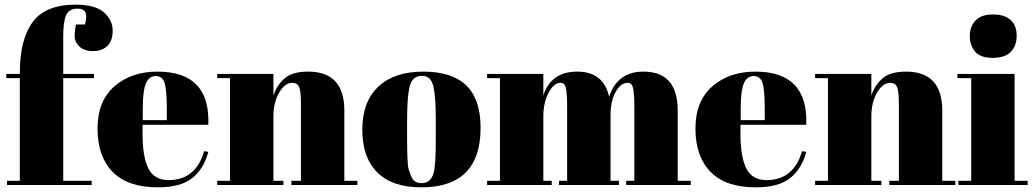

<svg xmlns="http://www.w3.org/2000/svg" viewBox="-20 -793 4435 823"><path d="M313 -756Q275 -756 263 -727.5Q251 -699 251 -636V-476H383V-458H251V-18H373V0H10V-18H65V-458H7V-476H65V-480Q65 -624 120 -698.5Q175 -773 304 -773Q389 -773 426 -739.5Q463 -706 463 -662Q463 -618 440 -596Q417 -574 379 -574Q341 -574 320.5 -593.5Q300 -613 300 -638.5Q300 -664 306 -688H344Q364 -756 313 -756Z M655 -486Q882 -486 873 -258H591V-219Q591 -121 616 -71Q641 -21 703 -21Q819 -21 855 -145L873 -142Q854 -70 804.5 -30Q755 10 656 10Q527 10 462.5 -56.5Q398 -123 398 -241.5Q398 -360 470.5 -423Q543 -486 655 -486ZM592 -278H695V-327Q695 -408 685.5 -437.5Q676 -467 647.5 -467Q619 -467 605.5 -435.5Q592 -404 592 -327Z M911 -476H1152V-384Q1168 -430 1201 -458Q1234 -486 1301 -486Q1456 -486 1456 -319V-18H1512V0H1229V-18H1270V-343Q1270 -403 1262 -420.5Q1254 -438 1233 -438Q1201 -438 1176.5 -396Q1152 -354 1152 -294V-18H1195V0H911V-18H966V-458H911Z M1848 -197V-282Q1848 -379 1837.5 -423.5Q1827 -468 1789 -468Q1767 -468 1753.5 -455.5Q1740 -443 1734 -414Q1725 -369 1725 -277V-199Q1725 -90 1731.5 -68Q1738 -46 1745 -32Q1756 -8 1788 -8Q1827 -8 1839 -53Q1848 -85 1848 -197ZM2040 -245Q2040 10 1786 10Q1661 10 1597 -54Q1533 -118 1533 -237.5Q1533 -357 1601.5 -421.5Q1670 -486 1794 -486Q1918 -486 1979 -426.5Q2040 -367 2040 -245Z M2068 -476H2309V-384Q2342 -486 2454.5 -486Q2567 -486 2591 -378Q2626 -486 2738 -486Q2885 -486 2885 -319V-18H2941V0H2664V-18H2699V-343Q2699 -419 2686 -432Q2680 -438 2670 -438Q2641 -438 2619 -399Q2597 -360 2597 -300V-18H2633V0H2376V-18H2411V-343Q2411 -419 2398 -432Q2392 -438 2382 -438Q2354 -438 2331.5 -395.5Q2309 -353 2309 -294V-18H2345V0H2068V-18H2123V-458H2068Z M3218 -486Q3445 -486 3436 -258H3154V-219Q3154 -121 3179 -71Q3204 -21 3266 -21Q3382 -21 3418 -145L3436 -142Q3417 -70 3367.5 -30Q3318 10 3219 10Q3090 10 3025.5 -56.5Q2961 -123 2961 -241.5Q2961 -360 3033.5 -423Q3106 -486 3218 -486ZM3155 -278H3258V-327Q3258 -408 3248.5 -437.5Q3239 -467 3210.5 -467Q3182 -467 3168.5 -435.5Q3155 -404 3155 -327Z M3474 -476H3715V-384Q3731 -430 3764 -458Q3797 -486 3864 -486Q4019 -486 4019 -319V-18H4075V0H3792V-18H3833V-343Q3833 -403 3825 -420.5Q3817 -438 3796 -438Q3764 -438 3739.5 -396Q3715 -354 3715 -294V-18H3758V0H3474V-18H3529V-458H3474Z M4235 -545Q4182 -545 4159.5 -572Q4137 -599 4137 -639Q4137 -679 4161.5 -705Q4186 -731 4236 -731Q4286 -731 4312 -707.5Q4338 -684 4338 -640.5Q4338 -597 4313 -571Q4288 -545 4235 -545ZM4084 -476H4329V-18H4385V0H4088V-18H4143V-458H4084Z"/></svg>

Font: SVN-Abril Fatface
Style: Regular
Weight: 400
Designer: Veronika Burian, Jos? Scaglione
Foundry: TypeTogether
Version: Version 1.001